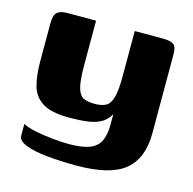

<svg xmlns="http://www.w3.org/2000/svg" viewBox="-82 -481 677 675"><g transform="rotate(15 257.0 -144.0)"><path d="M252.5 111Q194.8 111 145.9 106.2Q96.9 101.3 67.4 89.8Q37.8 78.4 37.8 60V16.8Q53.8 25.8 83.1 31.8Q112.4 37.8 145.2 41.3Q178.1 44.8 206.1 44.8Q254.1 44.8 281.2 34.6Q308.4 24.4 319.7 1.3Q331 -21.7 331 -58.3V-97.2Q320.2 -77.2 301.8 -65.7Q283.3 -54.1 254.7 -49.7Q226.1 -45.3 182.9 -45.3Q117.8 -45.3 86.1 -65.7Q54.4 -86 44.5 -123Q34.7 -160 34.7 -209V-347.4Q34.7 -362.4 37.6 -374Q40.5 -385.7 51.2 -392.3Q62 -399 85.9 -399H187.4Q187.4 -373 187.4 -353.9Q187.4 -334.8 187.4 -318.4Q187.4 -302 187.4 -282.9Q187.4 -263.8 187.4 -237.8Q187.4 -180.8 194.8 -154.8Q202.3 -128.9 218.1 -122Q233.9 -115.2 258.2 -115.2Q282.8 -115.2 298.1 -123.2Q313.4 -131.2 320.8 -156.2Q328.2 -181.2 328.2 -233.3V-399H432.2Q456 -399 468.5 -391.7Q481 -384.4 481 -355.7V-67.4Q481 23.4 428.1 67.2Q375.3 111 252.5 111Z"/></g></svg>

Font: Genos Thin
Style: Regular
Weight: 100
Designer: Robert E. Leuschke
Foundry: Robert E. Leuschke
Version: Version 1.010